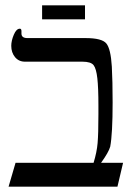

<svg xmlns="http://www.w3.org/2000/svg" viewBox="-20 -695 521 716"><path d="M22 -524Q22 -543 31.5 -565.5Q41 -588 54 -588Q60 -588 60 -579V-570Q60 -553 82 -553H299Q360 -553 376.5 -533Q393 -513 397 -447Q400 -393 400 -313Q400 -196 391 -148Q385 -127 357 -88H439L418 1H12L38 -88H329Q341 -127 344 -161.5Q347 -196 347 -269V-302Q347 -368 343 -403Q339 -439 329 -452Q319 -465 287 -465H73Q50 -465 36 -482Q22 -499 22 -524ZM137 -675H297V-623H137Z"/></svg>

Font: Libra Serif Modern
Style: Regular
Weight: 400
Designer: Stefan Peev, Context Ltd
Foundry: Stefan Peev, Context Ltd
Version: Version 1.000